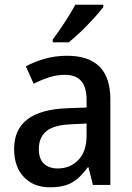

<svg xmlns="http://www.w3.org/2000/svg" viewBox="-20 -837 562 816"><path d="M265 -600Q449 -600 449 -415V-51H375L356 -126H353Q322 -82 286.5 -61.5Q251 -41 192 -41Q123 -41 81.5 -84.5Q40 -128 40 -204Q40 -369 266 -377L348 -380V-411Q348 -468 324.5 -493.5Q301 -519 257 -519Q222 -519 189 -508.5Q156 -498 123 -481L90 -555Q126 -575 171 -587.5Q216 -600 265 -600ZM285 -309Q208 -306 176.5 -279Q145 -252 145 -204Q145 -161 167 -141Q189 -121 225 -121Q278 -121 313 -157Q348 -193 348 -262V-312ZM419 -807Q405 -788 379 -759.5Q353 -731 324 -703Q295 -675 272 -657H204V-669Q228 -701 255 -742Q282 -783 300 -817H419Z"/></svg>

Font: Noto Sans Tamil UI SemiCondensed Medium
Style: Regular
Weight: 500
Width: 4
Designer: Jelle Bosma - Monotype Design Team
Foundry: Monotype Imaging Inc.
Version: Version 2.004; ttfautohint (v1.8.4.7-5d5b)